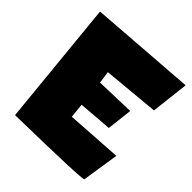

<svg xmlns="http://www.w3.org/2000/svg" viewBox="-195 -824 950 950"><g transform="rotate(45 280.0 -349.5)"><path d="M556.6 -700.2 533.7 -501.5 238.3 -474.1 247.6 -410.2 452.6 -416.5 437 -282.2 260.7 -268.1 268.1 -191.9 561 -210.9 531.2 -17.1Q529.8 -7.8 64 1L-1 -658.7Z"/></g></svg>

Font: Lapsus Pro (theguybrush.com)
Style: Bold
Weight: 700
Designer: Jose Roses
Version: Version 1.00 February 9, 2018, initial release